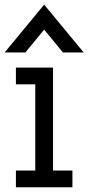

<svg xmlns="http://www.w3.org/2000/svg" viewBox="-22 -793 375 813"><path d="M-2.4 -570.8 165 -773.4 332.5 -570.8H244.6L165 -667.5L85.4 -570.8ZM45.4 0V-70.8H127.4V-436H45.4V-506.8H202.6V-70.8H284.7V0Z"/></svg>

Font: Kay Pho Du Medium
Style: Regular
Weight: 500
Designer: Victor Gaultney, Khu Oo Reh
Foundry: SIL International
Version: Version 3.000